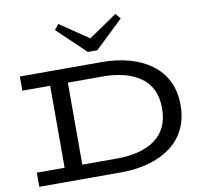

<svg xmlns="http://www.w3.org/2000/svg" viewBox="-99 -1069 1249 1176"><g transform="rotate(-10 526.0 -481.0)"><path d="M51 0V-88H552Q623 -88 682 -103Q741 -118 784.5 -148.5Q828 -179 851.5 -227.5Q875 -276 875 -343Q875 -411 851.5 -459Q828 -507 784.5 -537.5Q741 -568 682 -583Q623 -598 552 -598H51V-686H558Q652 -686 730.5 -664.5Q809 -643 867.5 -600Q926 -557 958 -493Q990 -429 990 -343Q990 -258 958 -193.5Q926 -129 867.5 -86Q809 -43 730.5 -21.5Q652 0 558 0ZM224 -52V-635H334V-52ZM694 -962 721 -929 546 -762H487L312 -929L339 -962L517 -841Z"/></g></svg>

Font: BioRhyme SemiExpanded
Style: Regular
Weight: 400
Width: 6
Designer: Aoife Mooney
Foundry: Aoife Mooney Type
Version: Version 1.600;gftools[0.9.33]